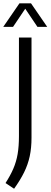

<svg xmlns="http://www.w3.org/2000/svg" viewBox="-42 -966 305 1157"><path d="M42.9 171.3 -8.7 137Q20.6 91.7 38.3 50.5Q56.1 9.2 64.2 -37.4Q72.2 -84.1 72.2 -145.6V-740H147.9V-136.5Q147.9 -74.7 137.2 -24.7Q126.4 25.4 103.3 72.4Q80.1 119.4 42.9 171.3ZM-22.4 -804.1 75.1 -945.8H145L242.5 -804.1H183.6L104.3 -922H115.9L36.6 -804.1Z"/></svg>

Font: Encode Sans SC Condensed Thin
Style: Regular
Weight: 100
Width: 3
Designer: Multiple Designers
Foundry: Impallari Type
Version: Version 3.002